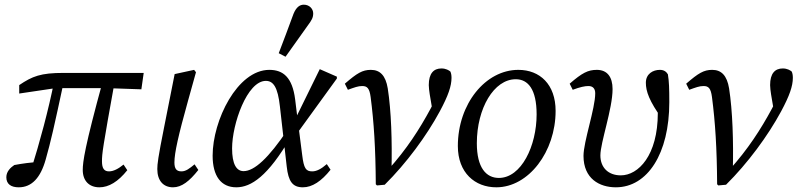

<svg xmlns="http://www.w3.org/2000/svg" viewBox="-20 -786 3402 819"><path d="M60 13C115 13 153 -27 175 -106C197 -184 210 -241 253 -442L212 -443C186 -314 151 -184 111 -56L140 -71L151 -95C113 -94 73 -88 41 -82C26 -72 7 -55 7 -30C7 0 28 13 60 13ZM62 -387 217 -410H438L583 -405L593 -475H251C154 -475 118 -461 62 -423V-387ZM404 13C444 13 484 -11 523 -60L507 -84C485 -66 464 -55 445 -55C424 -55 415 -68 415 -98C415 -131 418 -154 470 -442H419C341 -158 333 -95 333 -61C333 -15 360 13 404 13Z M718 13C755 13 788 -13 826 -61L810 -85C788 -67 773 -55 754 -55C733 -55 724 -66 724 -93C724 -134 741 -209 782 -356L816 -478L808 -488L725 -470L680 -243C654 -113 651 -86 651 -65C651 -15 677 13 718 13Z M988 13C1051 13 1123 -34 1220 -201H1226L1207 -233C1126 -112 1065 -56 1019 -56C988 -56 970 -87 970 -153C970 -257 1034 -441 1114 -441C1146 -441 1165 -414 1174 -332L1203 -76C1210 -12 1228 13 1272 13C1312 13 1351 -13 1390 -62L1374 -86C1350 -65 1330 -55 1312 -55C1285 -55 1276 -67 1269 -125L1253 -250L1250 -272L1239 -362C1227 -456 1188 -488 1129 -488C992 -488 887 -272 887 -122C887 -35 923 13 988 13ZM1243 -211 1417 -451V-459L1344 -491L1236 -271L1243 -211ZM1169 -559 1198 -544C1229 -588 1261 -632 1292 -676C1310 -700 1316 -711 1316 -729C1316 -748 1300 -766 1276 -766C1259 -766 1244 -756 1232 -727C1212 -671 1190 -615 1169 -559Z M1583 0 1588 5 1621 2C1713 -89 1800 -207 1856 -311C1892 -378 1906 -419 1906 -454C1906 -466 1904 -475 1901 -481C1895 -486 1882 -494 1863 -494C1830 -494 1809 -473 1809 -423C1809 -413 1811 -397 1813 -384L1825 -313L1838 -366C1832 -352 1827 -342 1817 -323C1769 -234 1715 -150 1635 -61L1650 -59C1653 -182 1649 -313 1634 -409C1625 -464 1601 -488 1562 -488C1526 -488 1503 -474 1451 -429L1464 -403C1492 -413 1507 -419 1525 -419C1546 -419 1556 -410 1561 -372C1575 -265 1582 -154 1583 0Z M2097 13C2235 13 2350 -139 2350 -313C2350 -426 2283 -488 2191 -488C2051 -488 1933 -343 1933 -163C1933 -49 2006 13 2097 13ZM2108 -27C2054 -27 2014 -70 2014 -175C2014 -324 2087 -448 2180 -448C2232 -448 2269 -406 2269 -298C2269 -164 2204 -27 2108 -27Z M2607 13C2742 13 2835 -131 2835 -350C2835 -409 2834 -438 2829 -469C2822 -481 2811 -488 2795 -488C2765 -488 2735 -471 2735 -433C2735 -397 2749 -355 2805 -278L2809 -347L2782 -382C2785 -352 2786 -330 2786 -304C2786 -123 2703 -38 2628 -38C2575 -38 2541 -71 2541 -123C2541 -178 2593 -322 2593 -406C2593 -458 2570 -488 2526 -488C2488 -488 2463 -475 2410 -429L2423 -403C2455 -415 2475 -419 2490 -419C2509 -419 2519 -408 2519 -388C2519 -323 2469 -182 2469 -121C2469 -24 2537 13 2607 13Z M3039 0 3044 5 3077 2C3169 -89 3256 -207 3312 -311C3348 -378 3362 -419 3362 -454C3362 -466 3360 -475 3357 -481C3351 -486 3338 -494 3319 -494C3286 -494 3265 -473 3265 -423C3265 -413 3267 -397 3269 -384L3281 -313L3294 -366C3288 -352 3283 -342 3273 -323C3225 -234 3171 -150 3091 -61L3106 -59C3109 -182 3105 -313 3090 -409C3081 -464 3057 -488 3018 -488C2982 -488 2959 -474 2907 -429L2920 -403C2948 -413 2963 -419 2981 -419C3002 -419 3012 -410 3017 -372C3031 -265 3038 -154 3039 0Z"/></svg>

Font: Source Serif 4 Variable
Style: Italic
Weight: 400
Italic angle: -12°
Designer: Frank Grießhammer
Foundry: Adobe Systems Incorporated
Version: Version 4.004;hotconv 1.0.116;makeotfexe 2.5.65601